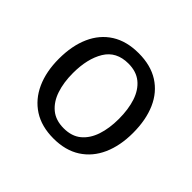

<svg xmlns="http://www.w3.org/2000/svg" viewBox="-121 -904 752 752"><g transform="rotate(45 255.0 -528.5)"><path d="M255.4 -292.5Q189 -292.5 143.1 -322Q97.2 -351.6 73.2 -404.8Q49.3 -458 49.3 -528.3Q49.3 -600.6 73 -653.8Q96.7 -707 142.6 -736.1Q188.5 -765.1 255.4 -765.1Q321.8 -765.1 367.7 -736.1Q413.6 -707 437 -653.8Q460.4 -600.6 460.4 -528.3Q460.4 -458 436.8 -404.8Q413.1 -351.6 367.2 -322Q321.3 -292.5 255.4 -292.5ZM255.4 -349.1Q299.8 -349.1 327.6 -372.3Q355.5 -395.5 368.9 -435.8Q382.3 -476.1 382.3 -527.8Q382.3 -581.1 368.9 -621.6Q355.5 -662.1 327.4 -685.1Q299.3 -708 255.4 -708Q189 -708 158.4 -657.7Q127.9 -607.4 127.9 -527.8Q127.9 -476.1 141.4 -435.8Q154.8 -395.5 182.9 -372.3Q210.9 -349.1 255.4 -349.1Z"/></g></svg>

Font: Comme
Style: Regular
Weight: 400
Designer: Vernon Adams
Foundry: Vernon Adams
Version: Version 1.000;gftools[0.9.27]